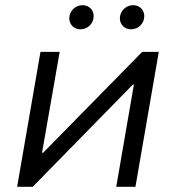

<svg xmlns="http://www.w3.org/2000/svg" viewBox="-20 -720 678 740"><path d="M46 0H106L492 -394H496L428 0H502L592 -520H528L146 -131H142L210 -520H136ZM290 -607C317 -607 341 -628 341 -658C341 -681 324 -700 298 -700C271 -700 247 -678 247 -649C247 -626 265 -607 290 -607ZM485 -607C512 -607 536 -628 536 -658C536 -681 519 -700 493 -700C466 -700 442 -678 442 -649C442 -626 460 -607 485 -607Z"/></svg>

Font: Fixel Display 20240404
Style: Italic
Weight: 400
Italic angle: -10°
Designer: AlfaBravo + MacPaw
Foundry: Kyrylo Tkachov, Marchela Mozhyna, Serhii Makarenko, Maria Weinstein, Zakhar Kryvoshyya
Version: Version 1.211;Glyphs 3.2 (3225)